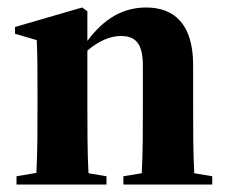

<svg xmlns="http://www.w3.org/2000/svg" viewBox="-20 -492 608 512"><path d="M24 0H264V-22L216 -30C213 -82 213 -154 213 -209V-357C242 -382 273 -396 302 -396C342 -396 361 -376 361 -316V-209C361 -154 361 -82 358 -30L309 -22V0H546V-22L498 -30C495 -82 495 -154 495 -209V-319C495 -426 446 -472 370 -472C308 -472 258 -443 213 -383V-462L199 -472L20 -420V-402L78 -385C80 -340 80 -302 80 -240V-209C80 -154 80 -83 77 -31L24 -22Z"/></svg>

Font: Source Serif 4 Display
Style: Bold
Weight: 700
Designer: Frank Grießhammer
Foundry: Adobe Systems Incorporated
Version: Version 4.004;hotconv 1.0.117;makeotfexe 2.5.65602